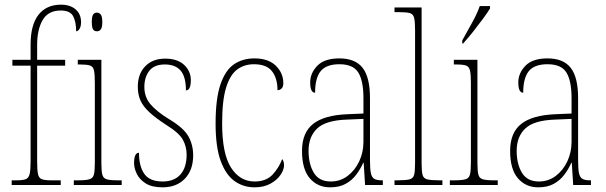

<svg xmlns="http://www.w3.org/2000/svg" viewBox="-20 -792 2593 822"><path d="M30 0V-20H51Q78 -20 90.5 -25Q103 -30 107 -47.5Q111 -65 111 -102V-511H33V-536H111V-601Q111 -686 145 -729Q179 -772 241 -772Q280 -772 303.5 -752Q327 -732 327 -697Q327 -679 320.5 -668.5Q314 -658 306 -658Q306 -699 293 -723Q280 -747 240 -747Q186 -747 162.5 -706Q139 -665 139 -600V-536H259V-511H139V-102Q139 -65 142.5 -47.5Q146 -30 158.5 -25Q171 -20 198 -20H240V0Z M395 -658Q384 -658 378.5 -666Q373 -674 373 -698Q373 -721 378.5 -729.5Q384 -738 395 -738Q405 -738 411.5 -729.5Q418 -721 418 -698Q418 -674 411.5 -666Q405 -658 395 -658ZM296 0V-20H316Q348 -20 363 -24.5Q378 -29 382 -44.5Q386 -60 386 -95V-437Q386 -473 382.5 -490Q379 -507 365.5 -511.5Q352 -516 322 -516H313V-536H414V-95Q414 -60 418 -44.5Q422 -29 436.5 -24.5Q451 -20 483 -20H501V0Z M676 10Q630 10 603.5 -7Q577 -24 565.5 -48Q554 -72 554 -94Q554 -138 575 -138Q575 -80 598 -47.5Q621 -15 676 -15Q726 -15 752.5 -45Q779 -75 779 -130Q779 -164 763 -193.5Q747 -223 692 -257Q646 -287 619.5 -311.5Q593 -336 581.5 -361.5Q570 -387 570 -421Q570 -475 601.5 -508Q633 -541 687 -541Q740 -541 768.5 -514Q797 -487 797 -449Q797 -405 776 -405Q776 -463 753.5 -489.5Q731 -516 686 -516Q640 -516 619 -488.5Q598 -461 598 -420Q598 -377 624 -346Q650 -315 702 -283Q766 -245 786.5 -208.5Q807 -172 807 -127Q807 -64 771.5 -27Q736 10 676 10Z M1070 10Q1022 10 984.5 -16.5Q947 -43 925 -102.5Q903 -162 903 -263Q903 -370 924 -431Q945 -492 982 -517Q1019 -542 1069 -542Q1129 -542 1161 -510.5Q1193 -479 1193 -436Q1193 -420 1185.5 -413Q1178 -406 1168 -406Q1168 -457 1144.5 -487Q1121 -517 1067 -517Q1026 -517 995.5 -494.5Q965 -472 948 -417Q931 -362 931 -264Q931 -134 969 -74.5Q1007 -15 1070 -15Q1120 -15 1147.5 -45Q1175 -75 1188 -111Q1196 -102 1196 -84Q1196 -66 1181.5 -44Q1167 -22 1138.5 -6Q1110 10 1070 10Z M1393 10Q1340 10 1306.5 -28.5Q1273 -67 1273 -146Q1273 -224 1320.5 -261.5Q1368 -299 1467 -303L1536 -306V-371Q1536 -446 1514 -481.5Q1492 -517 1433 -517Q1377 -517 1353 -487.5Q1329 -458 1329 -395Q1308 -395 1308 -439Q1308 -479 1338.5 -510.5Q1369 -542 1433 -542Q1501 -542 1532.5 -501.5Q1564 -461 1564 -372V-105Q1564 -68 1568 -50Q1572 -32 1583 -26Q1594 -20 1615 -20H1619V0H1543L1537 -95H1535Q1523 -68 1505 -44Q1487 -20 1460 -5Q1433 10 1393 10ZM1396 -15Q1437 -15 1468.5 -39Q1500 -63 1518 -101.5Q1536 -140 1536 -185V-283L1466 -280Q1375 -277 1338 -242Q1301 -207 1301 -146Q1301 -90 1323.5 -52.5Q1346 -15 1396 -15Z M1669 0V-20H1680Q1717 -20 1733 -24Q1749 -28 1753 -43.5Q1757 -59 1757 -94V-662Q1757 -699 1753 -715.5Q1749 -732 1734.5 -736Q1720 -740 1690 -740H1669V-760H1785V-94Q1785 -59 1789 -43.5Q1793 -28 1809.5 -24Q1826 -20 1862 -20H1874V0Z M1906 0V-20H1926Q1958 -20 1973 -24.5Q1988 -29 1992 -44.5Q1996 -60 1996 -95V-439Q1996 -474 1992 -490.5Q1988 -507 1975 -511.5Q1962 -516 1932 -516H1923V-536H2024V-95Q2024 -60 2028 -44.5Q2032 -29 2047 -24.5Q2062 -20 2094 -20H2111V0ZM1959 -619Q1981 -659 2001.5 -695.5Q2022 -732 2034 -766H2078V-756Q2068 -739 2048 -712Q2028 -685 2005.5 -656.5Q1983 -628 1963 -606H1959Z M2284 10Q2231 10 2197.5 -28.5Q2164 -67 2164 -146Q2164 -224 2211.5 -261.5Q2259 -299 2358 -303L2427 -306V-371Q2427 -446 2405 -481.5Q2383 -517 2324 -517Q2268 -517 2244 -487.5Q2220 -458 2220 -395Q2199 -395 2199 -439Q2199 -479 2229.5 -510.5Q2260 -542 2324 -542Q2392 -542 2423.5 -501.5Q2455 -461 2455 -372V-105Q2455 -68 2459 -50Q2463 -32 2474 -26Q2485 -20 2506 -20H2510V0H2434L2428 -95H2426Q2414 -68 2396 -44Q2378 -20 2351 -5Q2324 10 2284 10ZM2287 -15Q2328 -15 2359.5 -39Q2391 -63 2409 -101.5Q2427 -140 2427 -185V-283L2357 -280Q2266 -277 2229 -242Q2192 -207 2192 -146Q2192 -90 2214.5 -52.5Q2237 -15 2287 -15Z"/></svg>

Font: Noto Serif Tamil Condensed Thin
Style: Regular
Weight: 100
Width: 3
Designer: Indian Type Foundry, Tom Grace, and the Monotype Design Team
Foundry: Monotype Imaging Inc.
Version: Version 2.004; ttfautohint (v1.8.4.7-5d5b)